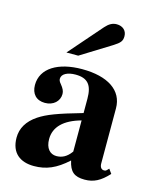

<svg xmlns="http://www.w3.org/2000/svg" viewBox="-110 -790 720 881"><g transform="rotate(15 250.0 -349.5)"><path d="M145 -528H201L343 -616C375 -636 383 -646 383 -669C383 -695 364 -713 335 -713C315 -713 299 -704 282 -685ZM473 -64 463 -54C460 -51 457 -50 452 -50C438 -50 431 -61 431 -78V-339C431 -425 357 -473 235 -473C122 -473 44 -427 44 -347C44 -305 68 -279 109 -279C149 -279 177 -305 177 -339C177 -353 171 -365 158 -381C149 -391 147 -398 147 -404C147 -428 176 -441 212 -441C271 -441 293 -412 293 -348V-280C177 -247 130 -229 92 -204C47 -174 25 -136 25 -92C25 -18 71 14 135 14C193 14 239 -5 294 -55C305 -4 327 14 376 14C419 14 450 -2 488 -43ZM293 -97C271 -66 247 -57 223 -57C193 -57 171 -80 171 -124C171 -182 213 -223 293 -245Z"/></g></svg>

Font: STIXGeneral
Style: Bold
Weight: 700
Designer: MicroPress Inc., with final additions and corrections provided by Coen Hoffman, Elsevier (retired)
Version: Version 1.1.0